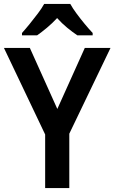

<svg xmlns="http://www.w3.org/2000/svg" viewBox="-20 -958 583 978"><path d="M272 -403 412 -714H543L333 -277V0H210V-273L0 -714H132ZM338 -938Q350 -916 370 -889Q390 -862 411.5 -836Q433 -810 452 -790V-778H374Q350 -794 322.5 -816.5Q295 -839 271 -866Q246 -839 219 -816.5Q192 -794 169 -778H92V-790Q110 -810 131.5 -836.5Q153 -863 173 -889.5Q193 -916 205 -938Z"/></svg>

Font: Noto Sans Sinhala SemiCondensed SemiBold
Style: Regular
Weight: 600
Width: 4
Designer: Jelle Bosma - Monotype Design Team
Foundry: Monotype Imaging Inc.
Version: Version 2.006; ttfautohint (v1.8.4.7-5d5b)